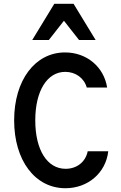

<svg xmlns="http://www.w3.org/2000/svg" viewBox="-20 -988 640 1018"><path d="M445 -186C434 -130 388 -93 328 -93C230 -93 167 -193 167 -350C167 -506 230 -607 326 -607C381 -607 426 -574 440 -524H548C531 -633 440 -710 325 -710C166 -710 55 -563 55 -350C55 -137 166 10 327 10C446 10 541 -71 554 -186ZM151 -776H239L319 -878L399 -776H487L370 -968H268Z"/></svg>

Font: CommitMono
Style: 600Regular
Weight: 600
Monospace: yes
Designer: Eigil Nikolajsen
Foundry: Eigil Nikolajsen
Version: Version 1.143